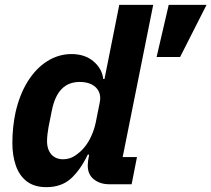

<svg xmlns="http://www.w3.org/2000/svg" viewBox="-20 -760 872 792"><path d="M523 0H430Q393 0 367.5 -20Q342 -40 342 -77Q342 -85 343 -94Q344 -103 345 -107L348 -122H342Q311 -58 272 -23Q233 12 171 12Q122 12 91 -11.5Q60 -35 45.5 -76.5Q31 -118 31 -170Q31 -204 34.5 -236Q38 -268 44 -296Q61 -371 95 -425Q129 -479 175.5 -508Q222 -537 275 -537Q330 -537 365.5 -507Q401 -477 406 -434H411L472 -740H612L486 -112H545ZM240 -103Q267 -103 289 -117.5Q311 -132 327 -151Q344 -171 356.5 -198.5Q369 -226 375 -255L391 -335Q397 -362 388 -381.5Q379 -401 358.5 -411.5Q338 -422 309 -422Q263 -422 234.5 -393Q206 -364 194 -305L180 -235Q178 -225 176 -207.5Q174 -190 174 -178Q174 -155 182 -138Q190 -121 205 -112Q220 -103 240 -103ZM832 -740 723 -525H626L676 -740Z"/></svg>

Font: IBM Plex Sans
Style: Bold Italic
Weight: 700
Italic angle: -11.31°
Designer: Mike Abbink, Paul van der Laan, Pieter van Rosmalen
Foundry: Bold Monday
Version: Version 3.201